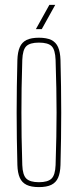

<svg xmlns="http://www.w3.org/2000/svg" viewBox="-20 -759 318 784"><path d="M139 5Q107.5 5 88.5 -4.2Q69.5 -13.5 60.8 -33.2Q52 -53 51 -85Q49.5 -138.5 48.8 -192.2Q48 -246 48 -299.5Q48 -353 48.8 -406.8Q49.5 -460.5 51 -514Q52 -546.5 60.8 -566.5Q69.5 -586.5 88.5 -595.8Q107.5 -605 139 -605Q170.5 -605 189.5 -595.8Q208.5 -586.5 217.2 -566.5Q226 -546.5 227 -514Q228.5 -460.5 229.2 -406.8Q230 -353 230 -299.5Q230 -246 229.2 -192.2Q228.5 -138.5 227 -85Q226 -53 217.2 -33.2Q208.5 -13.5 189.5 -4.2Q170.5 5 139 5ZM139 -15Q175 -15 190.2 -29.5Q205.5 -44 207 -85Q209 -148.5 210 -200Q211 -251.5 211 -299.5Q211 -347.5 210 -399Q209 -450.5 207 -514Q205.5 -556 190.8 -570.5Q176 -585 139 -585Q102.5 -585 87.5 -570.5Q72.5 -556 71 -514Q69 -450.5 68.2 -399Q67.5 -347.5 67.5 -299.5Q67.5 -251.5 68.2 -200Q69 -148.5 71 -85Q72.5 -44 87.8 -29.5Q103 -15 139 -15ZM126.5 -640 181.5 -739H205.5L150.5 -640Z"/></svg>

Font: Big Shoulders Display Thin Thin
Style: Regular
Weight: 250
Version: Version 2.002